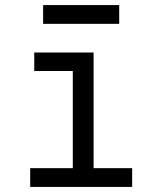

<svg xmlns="http://www.w3.org/2000/svg" viewBox="-20 -737 640 757"><path d="M99 0V-74H267V-457H115V-530H349V-74H501V0ZM150 -643V-717H450V-643Z"/></svg>

Font: Iosevka Curly Extended
Style: Regular
Weight: 400
Width: 7
Monospace: yes
Designer: Belleve Invis
Foundry: Belleve Invis
Version: Version 11.1.0; ttfautohint (v1.8.3)